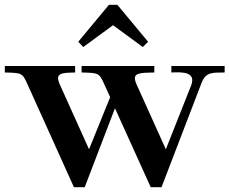

<svg xmlns="http://www.w3.org/2000/svg" viewBox="-42 -780 956 800"><path d="M298 -478C368 -476 371 -477 392 -430L417 -375L329 -158L209 -424C203 -437 200 -447 200 -454C200 -476 225 -477 271 -478V-505H-22V-478C48 -476 51 -477 72 -430L266 0H311L437 -329L586 0H631L798 -435C816 -482 846 -477 894 -478V-505H672V-478C713 -480 759 -480 759 -446C759 -440 758 -432 754 -423L649 -158L529 -424C523 -437 520 -446 520 -454C520 -476 547 -477 601 -478V-505H298ZM284 -606 412 -760H447L575 -606L553 -584L429 -675L305 -584Z"/></svg>

Font: Ortica Linear
Style: Bold
Weight: 700
Designer: Benedetta Bovani
Foundry: Collletttivo
Version: Version 2.000;Glyphs 3.1.2 (3151)